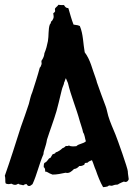

<svg xmlns="http://www.w3.org/2000/svg" viewBox="-30 -774 560 805"><path d="M-9.8 -37.1C-8.8 -34.2 -7.8 -29.3 -7.8 -22.5C-7.8 -15.6 -7.8 -10.7 -6.8 -5.9C-3.9 -2.9 2 -2 5.9 -2C9.8 -2 13.7 -2.9 17.6 -3.9C22.5 -1 28.3 1 33.2 1C38.1 1 42 -1 46.9 -3.9C50.8 1 60.5 0 67.4 2.9C71.3 0 75.2 -2 80.1 -2C85 -2 82 5.9 92.8 5.9C97.7 5.9 101.6 1 106.4 -2C125 -42 133.8 -85.9 152.3 -127.9C152.3 -142.6 162.1 -157.2 167 -188.5C179.7 -228.5 195.3 -268.6 207 -308.6C213.9 -332 218.8 -356.4 224.6 -378.9C227.5 -389.6 229.5 -402.3 234.4 -413.1C237.3 -419.9 238.3 -422.9 239.3 -429.7C242.2 -432.6 239.3 -430.7 246.1 -446.3L254.9 -425.8C267.6 -371.1 290 -320.3 304.7 -265.6C308.6 -251 315.4 -235.4 318.4 -218.8C325.2 -210 326.2 -192.4 330.1 -181.6C319.3 -170.9 300.8 -171.9 290 -161.1C285.2 -161.1 281.2 -160.2 276.4 -160.2C269.5 -160.2 263.7 -161.1 258.8 -164.1C256.8 -162.1 252.9 -161.1 246.1 -162.1C242.2 -159.2 242.2 -156.2 231.4 -152.3C227.5 -147.5 210.9 -135.7 204.1 -135.7C201.2 -128.9 197.3 -129.9 190.4 -127L181.6 -112.3C169.9 -109.4 172.9 -98.6 156.2 -90.8C153.3 -87.9 153.3 -77.1 153.3 -73.2C158.2 -70.3 160.2 -63.5 159.2 -54.7C169.9 -54.7 169.9 -48.8 190.4 -42C209 -42 226.6 -45.9 245.1 -49.8C259.8 -45.9 269.5 -54.7 280.3 -65.4C291 -66.4 295.9 -71.3 302.7 -78.1C313.5 -77.1 315.4 -80.1 323.2 -83C326.2 -86.9 321.3 -91.8 336.9 -91.8C340.8 -96.7 347.7 -99.6 355.5 -102.5C362.3 -87.9 365.2 -74.2 372.1 -59.6C378.9 -39.1 390.6 -8.8 402.3 10.7C409.2 9.8 415 9.8 420.9 7.8C423.8 6.8 424.8 1 436.5 4.9C445.3 4.9 446.3 0 461.9 0C465.8 0 467.8 -3.9 471.7 -4.9C476.6 -7.8 482.4 -9.8 489.3 -12.7C496.1 -9.8 504.9 -9.8 509.8 -22.5C508.8 -34.2 505.9 -44.9 505.9 -55.7C505.9 -67.4 461.9 -191.4 454.1 -210C443.4 -236.3 431.6 -261.7 423.8 -288.1C419.9 -300.8 418 -315.4 413.1 -328.1C400.4 -362.3 387.7 -395.5 376 -429.7C376 -432.6 375 -433.6 371.1 -446.3C356.4 -484.4 349.6 -522.5 325.2 -554.7C318.4 -590.8 319.3 -630.9 304.7 -665C297.9 -668 297.9 -668 278.3 -670.9C269.5 -693.4 263.7 -715.8 256.8 -739.3L254.9 -740.2C248 -740.2 243.2 -744.1 238.3 -752.9C230.5 -752 222.7 -752.9 214.8 -753.9C211.9 -747.1 200.2 -742.2 200.2 -735.4C200.2 -730.5 205.1 -725.6 193.4 -718.8C193.4 -710 198.2 -703.1 191.4 -692.4C190.4 -688.5 186.5 -685.5 183.6 -682.6C183.6 -675.8 181.6 -675.8 178.7 -670.9C171.9 -652.3 174.8 -622.1 170.9 -601.6C168 -585.9 163.1 -566.4 156.2 -550.8C155.3 -540 152.3 -531.2 143.6 -518.6L144.5 -505.9C141.6 -499 141.6 -494.1 136.7 -490.2C127.9 -456.1 116.2 -421.9 105.5 -387.7C98.6 -372.1 95.7 -356.4 90.8 -337.9C80.1 -305.7 69.3 -274.4 57.6 -242.2C35.2 -171.9 13.7 -103.5 -9.8 -37.1Z"/></svg>

Font: Caesar Dressing Cyrillic
Style: Regular
Weight: 400
Designer: Dathan Boardman
Foundry: Open Window
Version: Version 1.00;July 2, 2020;FontCreator 13.0.0.2642 64-bit